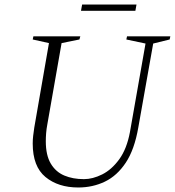

<svg xmlns="http://www.w3.org/2000/svg" viewBox="-20 -821 775 851"><path d="M327 10Q238 10 181.5 -36.5Q125 -83 125 -185Q125 -202 127 -219Q129 -236 132 -256L197 -630L125 -646L128 -660H336L332 -646L253 -630L190 -271Q186 -250 184.5 -231Q183 -212 183 -195Q183 -133 205 -96Q227 -59 265 -43Q303 -27 352 -27Q391 -27 433 -48Q475 -69 508.5 -115Q542 -161 556 -236L625 -628L540 -646L543 -660H735L732 -646L659 -628L593 -256Q576 -158 537.5 -100Q499 -42 445 -16Q391 10 327 10ZM339 -773 344 -801H585L580 -773Z"/></svg>

Font: Spectral ExtraLight
Style: Italic
Weight: 275
Italic angle: -10°
Designer: Jean-Baptiste Levee
Foundry: Production Type
Version: Version 2.001